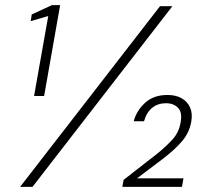

<svg xmlns="http://www.w3.org/2000/svg" viewBox="-20 -724 810 744"><path d="M112 -352 167 -662 99 -642 103 -668 181 -704H213L151 -352ZM58 0 600 -700H648L106 0ZM454 0 459 -27 586 -126Q620 -153 647 -182Q674 -211 680 -251Q687 -288 670 -306Q653 -324 623 -324Q592 -324 570 -306.5Q548 -289 538 -254H498Q509 -295 542 -325.5Q575 -356 629 -356Q661 -356 683.5 -343.5Q706 -331 716.5 -307.5Q727 -284 721 -252Q714 -211 686.5 -178Q659 -145 609 -107L511 -33H691L685 0Z"/></svg>

Font: DM Sans 24pt ExtraLight
Style: Italic
Weight: 250
Italic angle: -10°
Designer: Colophon Foundry, Jonny Pinhorn
Foundry: Colophon Foundry
Version: Version 4.004;gftools[0.9.30]